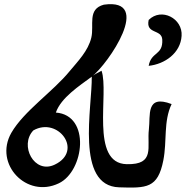

<svg xmlns="http://www.w3.org/2000/svg" viewBox="-20 -872 875 904"><path d="M137 -258C253 -324 374 -162 238 -97C141 -50 70 -188 137 -258ZM680 -778C665 -710 741 -736 744 -686C748 -610 692 -630 680 -562C756 -570 830 -622 835 -703C841 -785 740 -838 680 -778ZM469 -850C390 -829 424 -754 410 -695C395 -632 347 -584 308 -537C230 -441 92 -349 33 -246C-50 -99 106 64 257 -9C377 -66 408 -330 243 -342C267 -412 354 -468 412 -511C415 -371 333 4 541 10C670 14 723 15 749 -117C767 -209 749 -300 788 -382C665 -429 689 -328 681 -263C671 -180 712 -96 577 -99C402 -102 495 -436 458 -539C444 -530 424 -523 412 -511C490 -571 703 -883 469 -850Z"/></svg>

Font: Philokalia
Style: Regular
Weight: 400
Version: Version 001.010